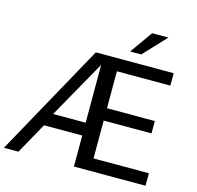

<svg xmlns="http://www.w3.org/2000/svg" viewBox="-137 -1088 1257 1225"><g transform="rotate(15 492.0 -475.5)"><path d="M929.5 0H456.5V-205H204L90 0H-6L403 -740H917.5L917 -658H564V-414H880V-332.5H564V-82.5H929.5ZM456.5 -289.5V-671.5L241.5 -289.5ZM826 -951 686 -802H613L718.5 -951Z"/></g></svg>

Font: 1883 Sans
Style: Regular
Weight: 400
Designer: 1883 Sans project is a fork of Public Sans.
Version: Version 1.009